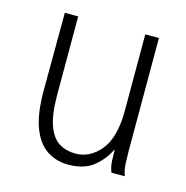

<svg xmlns="http://www.w3.org/2000/svg" viewBox="-77 -526 592 611"><g transform="rotate(15 219.0 -221.0)"><path d="M199 11Q160 11 129 -9Q98 -29 80.5 -74.5Q63 -120 63 -197L64 -453H108V-197Q108 -130 121.5 -93.5Q135 -57 158.5 -43Q182 -29 212 -29Q260 -29 294.5 -71Q329 -113 329 -201V-453H374V-82Q374 -64 375 -41Q376 -18 383 0H339Q332 -17 331 -37.5Q330 -58 330 -75Q313 -39 282 -14Q251 11 199 11Z"/></g></svg>

Font: Inconsolata SemiCondensed Light
Style: Regular
Weight: 300
Width: 4
Monospace: yes
Designer: Raph Levien, Cyreal, Brenton Simpson
Foundry: Raph Levien, Cyreal, Google
Version: Version 3.100; ttfautohint (v1.8.4.7-5d5b)